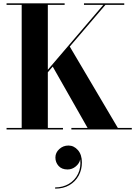

<svg xmlns="http://www.w3.org/2000/svg" viewBox="-20 -770 812 1142"><path d="M309.5 166.8Q309.5 138 332.5 116.8Q355.5 95.6 387.1 95.6Q419.5 95.6 443.3 122.6Q467.1 149.6 467.1 196.4Q467.1 239.6 447.7 275Q428.3 310.4 392.7 331.2Q357.1 352 307.9 352V344.8Q354.3 344.8 390.1 323.2Q425.9 301.6 444.3 263.8Q462.7 226 457.1 177.6Q452.7 201.6 430.9 219.8Q409.1 238 381.9 238Q347.1 238 328.3 216.8Q309.5 195.6 309.5 166.8ZM19 -9H109V-741H19V-750H364.5V-741H264.5V-355L594.5 -741H479.5V-750H719V-741H607L395 -493L681 -9H764V0H404.5V-9H501L293.5 -374L264.5 -340V-9H354.5V0H19Z"/></svg>

Font: Bodoni* 24pt
Style: Bold
Weight: 700
Version: Version 2.3